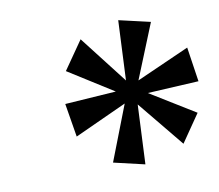

<svg xmlns="http://www.w3.org/2000/svg" viewBox="-56 -830 624 547"><g transform="rotate(-10 256.5 -556.0)"><path d="M323 -347 233 -368 295 -528 144 -459 128 -556 276 -566 146 -648 203 -730 310 -592 318 -765 409 -744 345 -586 498 -654 513 -554 365 -546 495 -466 440 -386 331 -519Z"/></g></svg>

Font: Noto Serif SemiCondensed Semi
Style: Italic
Weight: 600
Width: 4
Italic angle: -12°
Designer: Monotype Design Team
Foundry: Monotype Imaging Inc.
Version: Version 1.901